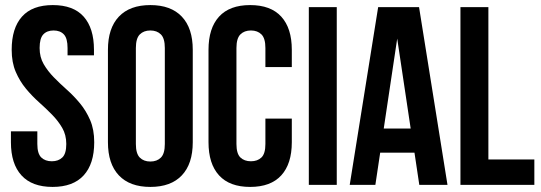

<svg xmlns="http://www.w3.org/2000/svg" viewBox="-20 -728 2132 756"><path d="M26 -532Q26 -617 66.5 -662.5Q107 -708 188 -708Q269 -708 309.5 -662.5Q350 -617 350 -532V-510H246V-539Q246 -577 231.5 -592.5Q217 -608 191 -608Q165 -608 150.5 -592.5Q136 -577 136 -539Q136 -503 152 -475.5Q168 -448 192 -423.5Q216 -399 243.5 -374.5Q271 -350 295 -321Q319 -292 335 -255Q351 -218 351 -168Q351 -83 309.5 -37.5Q268 8 187 8Q106 8 64.5 -37.5Q23 -83 23 -168V-211H127V-161Q127 -123 142.5 -108Q158 -93 184 -93Q210 -93 225.5 -108Q241 -123 241 -161Q241 -197 225 -224.5Q209 -252 185 -276.5Q161 -301 133.5 -325.5Q106 -350 82 -379Q58 -408 42 -445Q26 -482 26 -532Z M515 -161Q515 -123 530.5 -107.5Q546 -92 572 -92Q598 -92 613.5 -107.5Q629 -123 629 -161V-539Q629 -577 613.5 -592.5Q598 -608 572 -608Q546 -608 530.5 -592.5Q515 -577 515 -539ZM405 -532Q405 -617 448 -662.5Q491 -708 572 -708Q653 -708 696 -662.5Q739 -617 739 -532V-168Q739 -83 696 -37.5Q653 8 572 8Q491 8 448 -37.5Q405 -83 405 -168Z M1129 -261V-168Q1129 -83 1087.5 -37.5Q1046 8 965 8Q884 8 842.5 -37.5Q801 -83 801 -168V-532Q801 -617 842.5 -662.5Q884 -708 965 -708Q1046 -708 1087.5 -662.5Q1129 -617 1129 -532V-464H1025V-539Q1025 -577 1009.5 -592.5Q994 -608 968 -608Q942 -608 926.5 -592.5Q911 -577 911 -539V-161Q911 -123 926.5 -108Q942 -93 968 -93Q994 -93 1009.5 -108Q1025 -123 1025 -161V-261Z M1196 -700H1306V0H1196Z M1742 0H1631L1612 -127H1477L1458 0H1357L1469 -700H1630ZM1491 -222H1597L1544 -576Z M1793 -700H1903V-100H2084V0H1793Z"/></svg>

Font: BebasNeueW03-Regular
Style: Regular
Weight: 400
Designer: Ryoichi Tsunekawa
Foundry: Ryoichi Tsunekawa
Version: Version 1.30